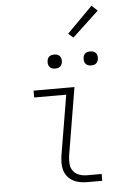

<svg xmlns="http://www.w3.org/2000/svg" viewBox="-63 -1016 726 1062"><g transform="rotate(-5 300.0 -485.0)"><path d="M380 0Q359 0 338.5 -3.5Q318 -7 300.5 -16.5Q283 -26 270 -41Q257 -56 251 -75.5Q245 -95 245 -116Q245 -137 248 -158L304 -492H126V-530H353L290 -152Q287 -129 289 -107Q291 -85 304 -68.5Q317 -52 337.5 -45Q358 -38 380 -38H461V0ZM456 -641Q447 -641 438.5 -644Q430 -647 424.5 -654Q419 -661 417.5 -670.5Q416 -680 418 -690Q419 -696 422 -702Q425 -708 431 -712Q437 -716 443.5 -717.5Q450 -719 456 -719Q466 -719 474.5 -716Q483 -713 488.5 -706Q494 -699 495.5 -689.5Q497 -680 495 -670Q494 -664 490.5 -658Q487 -652 481.5 -648Q476 -644 469.5 -642.5Q463 -641 456 -641ZM256 -641Q247 -641 238.5 -644Q230 -647 224.5 -654Q219 -661 217.5 -670.5Q216 -680 218 -690Q219 -696 222 -702Q225 -708 231 -712Q237 -716 243.5 -717.5Q250 -719 256 -719Q266 -719 274.5 -716Q283 -713 288.5 -706Q294 -699 295.5 -689.5Q297 -680 295 -670Q294 -664 290.5 -658Q287 -652 281.5 -648Q276 -644 269.5 -642.5Q263 -641 256 -641ZM371 -803 344 -827 486 -970 518 -940Z"/></g></svg>

Font: Iosevka Curly XLtExObl
Style: Regular
Weight: 200
Width: 7
Italic angle: -9°
Monospace: yes
Designer: Belleve Invis
Foundry: Belleve Invis
Version: Version 11.0.1; ttfautohint (v1.8.3)